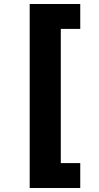

<svg xmlns="http://www.w3.org/2000/svg" viewBox="-20 -812 491 957"><path d="M128 -792V125H380V1H283V-668H380V-792Z"/></svg>

Font: Noto Sans Bengali Black
Style: Regular
Weight: 900
Designer: Jelle Bosma - Monotype Design Team
Foundry: Monotype Imaging Inc.
Version: Version 2.003